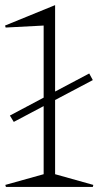

<svg xmlns="http://www.w3.org/2000/svg" viewBox="-53 -733 395 753"><path d="M-14.2 -279.8 118.2 -350.1V-632.8L-30.8 -625L-33.2 -632.8L163.1 -712.9V-374L296.9 -444.8L311 -418.9L163.1 -340.8V-49.8L313 -7.8L311 0H-29.8L-32.2 -7.8L118.2 -49.8V-316.9L1 -254.9Z"/></svg>

Font: Halibut Exp Thin
Style: Regular
Weight: 250
Width: 7
Designer: Matteo Maggi
Foundry: Collletttivo
Version: Version 3.080 | FøM Fix